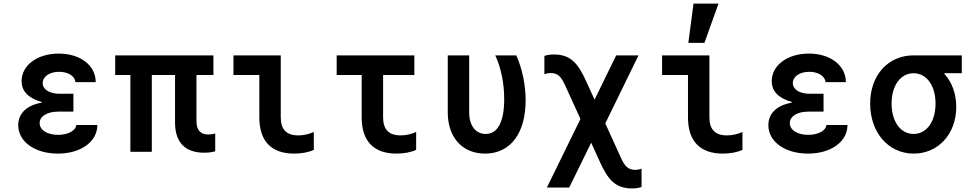

<svg xmlns="http://www.w3.org/2000/svg" viewBox="-20 -850 5440 1075"><path d="M402 -390H516C516 -484 429 -550 309 -550C188 -550 101 -484 101 -396C101 -340 137 -301 213 -279V-275C130 -261 82 -215 82 -149C82 -57 175 10 304 10C433 10 525 -57 525 -150H407C404 -118 361 -95 305 -95C244 -95 202 -122 202 -161C202 -199 244 -225 306 -225H391V-325H314C257 -325 219 -349 219 -385C219 -421 257 -448 311 -448C361 -448 400 -424 402 -390Z M710 0H830V-430H960V-165C960 -53 1016 5 1124 5C1148 5 1169 2 1185 -3V-103C1173 -99 1159 -97 1146 -97C1102 -97 1080 -122 1080 -172V-430H1175V-540H625V-430H710Z M1552 -540H1287V-430H1432V-193C1432 -60 1499 10 1627 10C1668 10 1707 3 1737 -11V-111C1708 -98 1678 -92 1650 -92C1584 -92 1552 -125 1552 -193Z M2125 -193V-430H2300V-540H1865V-430H2005V-193C2005 -60 2072 10 2200 10C2241 10 2280 3 2310 -11V-111C2281 -98 2251 -92 2223 -92C2157 -92 2125 -125 2125 -193Z M2871 -540H2753C2785 -471 2803 -385 2803 -295C2803 -168 2767 -100 2699 -100C2643 -100 2607 -147 2607 -220V-540H2487V-220C2487 -79 2570 10 2696 10C2837 10 2923 -103 2923 -288C2923 -372 2905 -462 2871 -540Z M3042 200H3167L3290 -51L3340 59C3383 153 3424 205 3518 205C3537 205 3554 203 3572 197V94C3561 99 3548 101 3536 101C3494 101 3476 77 3455 30L3369 -159L3555 -540H3430L3309 -292L3260 -399C3217 -493 3176 -545 3082 -545C3063 -545 3046 -543 3028 -537V-434C3039 -439 3052 -441 3064 -441C3106 -441 3124 -417 3145 -370L3230 -184Z M3952 -540H3687V-430H3832V-193C3832 -60 3899 10 4027 10C4068 10 4107 3 4137 -11V-111C4108 -98 4078 -92 4050 -92C3984 -92 3952 -125 3952 -193ZM4003 -830H3863L3834 -610H3924Z M4602 -390H4716C4716 -484 4629 -550 4509 -550C4388 -550 4301 -484 4301 -396C4301 -340 4337 -301 4413 -279V-275C4330 -261 4282 -215 4282 -149C4282 -57 4375 10 4504 10C4633 10 4725 -57 4725 -150H4607C4604 -118 4561 -95 4505 -95C4444 -95 4402 -122 4402 -161C4402 -199 4444 -225 4506 -225H4591V-325H4514C4457 -325 4419 -349 4419 -385C4419 -421 4457 -448 4511 -448C4561 -448 4600 -424 4602 -390Z M5095 -100C5022 -100 4972 -169 4972 -270C4972 -371 5022 -440 5095 -440C5168 -440 5218 -371 5218 -270C5218 -169 5168 -100 5095 -100ZM5096 10C5232 10 5334 -99 5334 -251C5334 -325 5310 -390 5268 -436V-440H5365V-540H5095C4955 -540 4852 -432 4852 -270C4852 -108 4954 10 5096 10Z"/></svg>

Font: CommitMono
Style: 700Regular
Weight: 700
Monospace: yes
Designer: Eigil Nikolajsen
Foundry: Eigil Nikolajsen
Version: Version 1.143